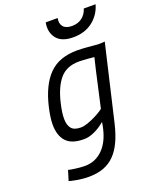

<svg xmlns="http://www.w3.org/2000/svg" viewBox="-173 -830 935 1161"><g transform="rotate(-20 294.0 -249.5)"><path d="M344 -733Q337 -699 354 -678.5Q371 -658 410 -658Q449 -658 475.5 -678.5Q502 -699 512 -733H588Q571 -671 520.5 -631Q470 -591 395 -591Q320 -591 288 -631Q256 -671 267 -733ZM250 -63Q270 -63 295.5 -72Q321 -81 344 -92.5Q367 -104 383.5 -114.5Q400 -125 402 -128Q420 -206 436.5 -282Q453 -358 472 -435Q469 -435 458.5 -436.5Q448 -438 433.5 -439Q419 -440 403 -441Q387 -442 375 -442Q294 -442 250.5 -390Q207 -338 185 -241Q172 -186 172 -147Q172 -107 189.5 -85Q207 -63 250 -63ZM69 216Q74 200 79 184Q84 168 89 151Q93 153 104.5 155Q116 157 131 159Q146 161 162 162.5Q178 164 192 164Q238 164 271.5 145Q305 126 327.5 95.5Q350 65 363 26.5Q376 -12 381 -51Q376 -46 362.5 -36Q349 -26 330.5 -15.5Q312 -5 289.5 2.5Q267 10 243 10Q165 10 130 -28.5Q95 -67 95 -138Q95 -161 99 -188.5Q103 -216 110 -246Q140 -376 205 -442.5Q270 -509 388 -509Q403 -509 420.5 -508Q438 -507 456 -505.5Q474 -504 490.5 -502.5Q507 -501 519 -500Q534 -500 545.5 -500.5Q557 -501 563 -502L450 -18Q435 46 413.5 93Q392 140 361.5 171.5Q331 203 289.5 218.5Q248 234 193 234Q174 234 154 232Q134 230 117 227Q100 224 87 221Q74 218 69 216Z"/></g></svg>

Font: Panefresco 400wt
Style: Italic
Weight: 400
Foundry: Campivisivi & Chank Co
Version: Version 1.001